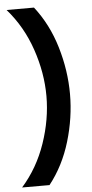

<svg xmlns="http://www.w3.org/2000/svg" viewBox="-60 -785 467 975"><g transform="rotate(-5 173.0 -297.5)"><path d="M12.2 154.8Q93.3 63 134.5 -57.6Q175.8 -178.2 175.8 -296.9Q175.8 -415.5 134.5 -536.4Q93.3 -657.2 12.2 -750H151.9Q224.1 -657.7 260 -537.4Q295.9 -417 295.9 -296.9Q295.9 -176.8 260 -56.6Q224.1 63.5 151.9 154.8Z"/></g></svg>

Font: TASA Explorer SemiBold
Style: Regular
Weight: 600
Designer: Weizhong Zhang
Foundry: Local Remote
Version: Version 1.000;Glyphs 3.1.2 (3151)